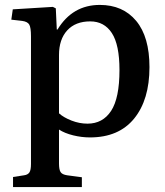

<svg xmlns="http://www.w3.org/2000/svg" viewBox="-20 -545 672 781"><path d="M33 216V175L78 168Q93 166 99.5 156.5Q106 147 106 122V-397Q106 -433 99 -445Q92 -457 70 -460L26 -465L32 -507L195 -517L207 -511L211 -425H214Q275 -525 386 -525Q480 -525 534 -460Q588 -395 588 -272Q588 -139 525.5 -62.5Q463 14 346 14Q312 14 277.5 5.5Q243 -3 220 -18V120Q220 145 226.5 155Q233 165 253 168L313 176V216ZM336 -42Q398 -42 432 -94Q466 -146 466 -260Q466 -363 435 -410.5Q404 -458 347 -458Q287 -458 253.5 -421.5Q220 -385 220 -321V-84Q239 -67 271 -54.5Q303 -42 336 -42Z"/></svg>

Font: Literata 36pt Medium
Style: Regular
Weight: 500
Designer: Latin by Veronika Burian and Jose Scaglione. Greek by Irene Vlachou. Cyrillic by Vera Evstafieva.
Foundry: TypeTogether
Version: Version 3.002